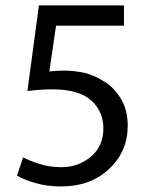

<svg xmlns="http://www.w3.org/2000/svg" viewBox="-20 -670 553 701"><path d="M432.6 -650.4V-576.2H184.6L160.2 -409.2C167.3 -409.8 175.1 -410.5 183.6 -411.1C191.4 -411.8 201.2 -412.1 212.9 -412.1C238.3 -412.1 263 -409.5 287.1 -404.3C311.2 -398.4 333 -389.3 352.5 -377C378.6 -363.3 400.7 -342.1 418.9 -313.5C437.2 -285.5 446.3 -251.3 446.3 -210.9C446.3 -147.8 423.5 -95.1 377.9 -52.7C332.4 -10.4 274.4 10.7 204.1 10.7C168.3 10.7 136.4 6.5 108.4 -2C80.4 -9.8 58.3 -18.9 42 -29.3L64.5 -95.7C77.5 -87.9 96.7 -80.1 122.1 -72.3C146.8 -63.8 174.2 -59.6 204.1 -59.6C245.1 -59.6 280.9 -72.3 311.5 -97.7C342.1 -123 357.4 -157.6 357.4 -201.2C357.4 -242.8 342.4 -277 312.5 -303.7C282.6 -330.4 235.4 -343.8 170.9 -343.8C152 -343.8 135.1 -343.1 120.1 -341.8C105.1 -340.5 91.8 -339.2 80.1 -337.9L122.1 -650.4Z"/></svg>

Font: ImmaginiFont
Style: Regular
Weight: 400
Version: Version 1.0